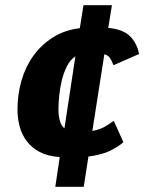

<svg xmlns="http://www.w3.org/2000/svg" viewBox="-20 -656 595 736"><path d="M300 -636H409L395 -549Q451 -544 478 -517.5Q505 -491 513 -449L415 -406Q409 -422 402 -433Q395 -444 380 -448L334 -154Q362 -159 381 -170Q400 -181 416 -193L453 -111Q437 -96 405 -79.5Q373 -63 319 -56L301 60H192L209 -54Q163 -57 132 -73.5Q101 -90 82 -115.5Q63 -141 55 -172.5Q47 -204 47 -236Q47 -294 62.5 -347.5Q78 -401 108.5 -443Q139 -485 183.5 -513Q228 -541 286 -548ZM204 -237Q204 -214 209 -194.5Q214 -175 227 -164L269 -440Q249 -427 236.5 -402Q224 -377 217 -348Q210 -319 207 -289Q204 -259 204 -237Z"/></svg>

Font: Amaranth
Style: Bold Italic
Weight: 700
Italic angle: -12°
Designer: Gesine Todt
Foundry: Gesine Todt
Version: Version 1.001